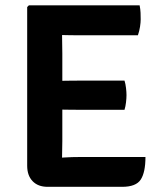

<svg xmlns="http://www.w3.org/2000/svg" viewBox="-20 -703 610 724"><path d="M82.5 -676.5 89 -683H214V-573Q214 -552 214.5 -537Q215 -522 215 -501.5V-171Q215 -154.5 214.5 -140.8Q214 -127 214 -109.5V1.5H159.5Q123.5 1.5 103 -19.8Q82.5 -41 82.5 -78ZM449.5 -399Q453.5 -386.5 455.2 -371Q457 -355.5 457 -344.5Q457 -332.5 455.2 -317.2Q453.5 -302 449.5 -289H280Q268 -289 247.5 -289.2Q227 -289.5 205.5 -289.8Q184 -290 168.5 -290.5V-397.5Q184 -398 205.5 -398.2Q227 -398.5 247.5 -398.8Q268 -399 280 -399ZM506.5 -683Q509.5 -668 510 -654.8Q510.5 -641.5 510.5 -630Q510.5 -618.5 508 -602Q505.5 -585.5 500 -570H280Q268 -570 247.5 -570.2Q227 -570.5 205.5 -571Q184 -571.5 168.5 -572V-683ZM528.5 -111Q528.5 -53.5 510.8 -26Q493 1.5 440.5 1.5H168.5V-106Q197 -107.5 223.5 -109.2Q250 -111 284 -111Z"/></svg>

Font: Signika Light SemiBold
Style: Regular
Weight: 600
Version: Version 2.003;gftools[0.9.32]